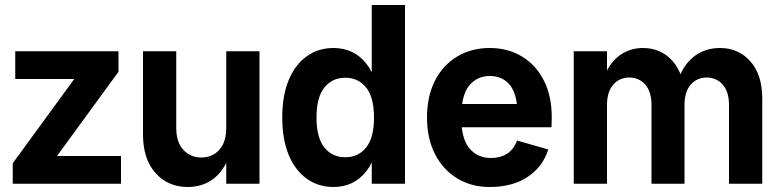

<svg xmlns="http://www.w3.org/2000/svg" viewBox="-20 -735 3126 768"><path d="M31 0V-82L277 -419H41V-530H454V-448L208 -111H464V0Z M731 13Q652 13 602 -43Q552 -99 552 -197V-530H685V-224Q685 -166 713.5 -135.5Q742 -105 785 -105Q829 -105 857 -135.5Q885 -166 885 -224H914Q914 -150 891 -96.5Q868 -43 827 -15Q786 13 731 13ZM885 0V-530H1018V0Z M1314 13Q1253 13 1206.5 -20.5Q1160 -54 1134.5 -116Q1109 -178 1109 -265Q1109 -352 1134.5 -414Q1160 -476 1206.5 -509.5Q1253 -543 1314 -543Q1395 -543 1444.5 -481.5Q1494 -420 1494 -306V-224Q1494 -111 1444.5 -49Q1395 13 1314 13ZM1361 -106Q1413 -106 1444.5 -145Q1476 -184 1476 -265Q1476 -346 1444.5 -385Q1413 -424 1361 -424Q1309 -424 1277.5 -385Q1246 -346 1246 -265Q1246 -184 1277.5 -145Q1309 -106 1361 -106ZM1467 0V-134L1485 -265L1467 -391V-715H1600V0Z M1938 13Q1865 13 1808 -22Q1751 -57 1719.5 -119.5Q1688 -182 1688 -265Q1688 -350 1720 -412.5Q1752 -475 1809 -509Q1866 -543 1939 -543Q2012 -543 2068 -509Q2124 -475 2155.5 -413Q2187 -351 2187 -265Q2187 -255 2186.5 -246Q2186 -237 2186 -226H1771V-319H2088L2051 -265Q2051 -354 2021.5 -392.5Q1992 -431 1939 -431Q1888 -431 1856.5 -392.5Q1825 -354 1825 -265Q1825 -182 1857 -142.5Q1889 -103 1944 -103Q1981 -103 2008 -120Q2035 -137 2048 -173L2173 -137Q2152 -69 2091.5 -28Q2031 13 1938 13Z M2896 0V-314Q2896 -369 2870.5 -397Q2845 -425 2807 -425Q2769 -425 2743.5 -397Q2718 -369 2718 -314H2679Q2679 -386 2701.5 -437Q2724 -488 2765 -515.5Q2806 -543 2860 -543Q2934 -543 2981.5 -489.5Q3029 -436 3029 -341V0ZM2275 0V-530H2408V0ZM2586 0V-314Q2586 -369 2560.5 -397Q2535 -425 2497 -425Q2459 -425 2433.5 -397Q2408 -369 2408 -314H2379Q2379 -386 2400.5 -437Q2422 -488 2461.5 -515.5Q2501 -543 2552 -543Q2625 -543 2671.5 -489.5Q2718 -436 2718 -341V0Z"/></svg>

Font: Radio Canada Big SemiBold
Style: Regular
Weight: 600
Designer: Étienne Aubert Bonn
Foundry: Coppers and Brasses
Version: Version 1.001